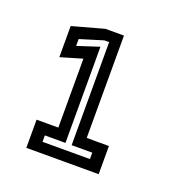

<svg xmlns="http://www.w3.org/2000/svg" viewBox="-68 -754 354 394"><g transform="rotate(20 109.0 -557.5)"><path d="M30 -415V-476.5H77.5V-627L30 -613V-681L99 -700H139.5V-476.5H188V-415ZM57 -438H160.5V-452H115.5V-677H105L54.5 -661.5V-646.5L102 -662V-452H57Z"/></g></svg>

Font: Tourney Condensed SemiBold
Style: Regular
Weight: 600
Width: 3
Designer: Tyler Finck
Foundry: Etcetera Type Co
Version: Version 1.010; ttfautohint (v1.8.3)